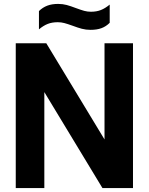

<svg xmlns="http://www.w3.org/2000/svg" viewBox="-20 -961 760 981"><path d="M514 -740H659.5V0H503.5L206.5 -490.5V0H60.5V-740H216.5L514 -248.5ZM351 -829.5Q324.5 -839 308.5 -843.2Q292.5 -847.5 275 -847.5Q246 -847.5 223.8 -838.8Q201.5 -830 179 -811V-904.5Q198 -923 221.5 -932Q245 -941 277 -941Q300.5 -941 320.8 -935.5Q341 -930 368.5 -919.5Q394 -910 410.5 -905.5Q427 -901 444.5 -901Q473.5 -901 495.5 -909.8Q517.5 -918.5 540.5 -937.5V-844.5Q521.5 -825.5 498.2 -817Q475 -808.5 442.5 -808.5Q419 -808.5 398.2 -814Q377.5 -819.5 351 -829.5Z"/></svg>

Font: Encode Sans Semi Condensed
Style: Bold
Weight: 700
Width: 4
Designer: Multiple Designers
Foundry: Impallari Type
Version: Version 2.000